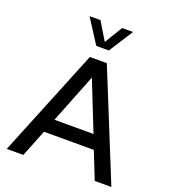

<svg xmlns="http://www.w3.org/2000/svg" viewBox="-170 -1101 1088 1225"><g transform="rotate(20 374.0 -488.5)"><path d="M131.3 0H18.6L316.4 -732.4H431.6L729 0H616.2L543 -184.1H204.6ZM241.2 -278.8H506.3L373.5 -613.3ZM416 -813H330.6L225.6 -976.6H299.8L373 -855L446.8 -976.6H521Z"/></g></svg>

Font: Kumbh Sans Medium
Style: Regular
Weight: 500
Version: Version 1.005